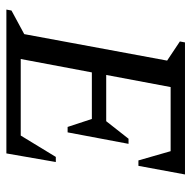

<svg xmlns="http://www.w3.org/2000/svg" viewBox="-19 -581 600 602"><g transform="rotate(90 281.0 -280.0)"><path d="M10 0 13 -16 87 -56 170 -504 110 -544 113 -560H527L500 -414H483L454 -515H253L215 -313H360L415 -383H431L395 -192H378L353 -268H207L165 -45H405L472 -155H488L461 0Z"/></g></svg>

Font: Spectral SC
Style: Italic
Weight: 400
Italic angle: -10°
Designer: Jean-Baptiste Levee
Foundry: Production Type
Version: Version 2.001